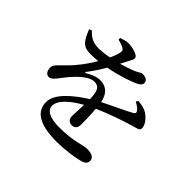

<svg xmlns="http://www.w3.org/2000/svg" viewBox="-187 -1059 1374 1374"><g transform="rotate(45 500.0 -372.5)"><path d="M829 -538C808 -551 784 -557 740 -562L730 -545C749 -535 769 -522 779 -509C793 -494 790 -483 773 -474C722 -445 632 -406 557 -367C545 -434 506 -474 444 -474C404 -474 368 -457 335 -437C327 -432 324 -437 328 -443C367 -495 394 -537 413 -572C518 -592 612 -625 648 -644C671 -655 680 -668 680 -682C680 -710 654 -720 624 -720C610 -720 601 -708 564 -692C539 -682 501 -669 459 -657L489 -716C499 -737 507 -744 507 -758C507 -789 433 -804 396 -804C378 -804 351 -796 329 -788V-772C353 -765 374 -759 388 -751C406 -741 407 -730 403 -713C399 -694 390 -668 376 -638C342 -631 309 -627 280 -626C209 -625 182 -649 145 -684L128 -674C161 -595 179 -556 260 -556C285 -556 310 -558 335 -560C301 -500 254 -436 200 -382C159 -338 124 -317 124 -285C125 -252 139 -228 167 -229C199 -230 229 -286 265 -328C303 -372 367 -437 419 -437C469 -437 483 -406 486 -326C378 -258 278 -173 278 -89C278 -6 339 59 530 59C615 59 715 44 755 32C790 22 799 7 799 -16C799 -48 766 -60 723 -60C680 -60 622 -27 473 -27C376 -27 327 -55 327 -101C327 -158 396 -217 485 -267C484 -219 480 -175 480 -149C480 -115 502 -101 527 -101C555 -101 570 -122 570 -152C570 -187 569 -250 564 -307C651 -345 759 -383 831 -404C876 -417 897 -418 897 -443C897 -477 860 -519 829 -538Z"/></g></svg>

Font: Noto Serif CJK HK SemiBold
Style: Regular
Weight: 600
Designer: Ryoko NISHIZUKA 西塚涼子 (kana & ideographs); Frank Grießhammer (Latin, Greek & Cyrillic); Wenlong ZHANG 张文龙 (bopomofo); San
Foundry: Adobe
Version: Version 2.001;hotconv 1.1.0;makeotfexe 2.6.0